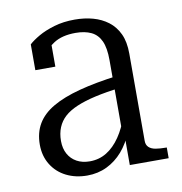

<svg xmlns="http://www.w3.org/2000/svg" viewBox="-65 -580 617 652"><g transform="rotate(-10 243.0 -254.5)"><path d="M345 -306V-264Q296 -258 258.5 -249.5Q221 -241 194 -229.5Q167 -218 150.5 -203Q134 -188 125.5 -167.5Q117 -147 117 -121Q117 -95 127.5 -76Q138 -57 157 -46.5Q176 -36 202 -36Q234 -36 260 -52Q286 -68 306.5 -98Q327 -128 340 -168L346 -112Q331 -74 307.5 -47Q284 -20 253 -5Q222 10 185 10Q145 10 113 -6Q81 -22 62.5 -52Q44 -82 44 -121Q44 -162 62 -192.5Q80 -223 117 -244.5Q154 -266 210.5 -281Q267 -296 345 -306ZM333 0V-108L327 -109V-363Q327 -405 316 -429Q305 -453 283 -463.5Q261 -474 229 -474Q183 -474 154 -455.5Q125 -437 108 -410Q106 -420 108 -428.5Q110 -437 115 -444.5Q120 -452 126.5 -457Q133 -462 142 -465V-373H73V-462Q86 -474 108.5 -487Q131 -500 163 -509.5Q195 -519 234 -519Q268 -519 297 -511Q326 -503 348.5 -486Q371 -469 384 -441.5Q397 -414 397 -373V-72Q397 -58 405.5 -50Q414 -42 429 -39.5Q444 -37 464 -37H467V0Z"/></g></svg>

Font: Roboto Serif 28pt Condensed Light
Style: Regular
Weight: 300
Width: 3
Designer: Greg Gazdowicz
Foundry: Commercial Type
Version: Version 1.008